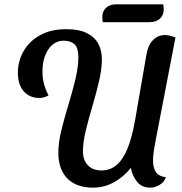

<svg xmlns="http://www.w3.org/2000/svg" viewBox="-20 -840 834 882"><path d="M407 22Q331 22 289.5 -20Q248 -62 248 -139Q248 -185 262 -242Q276 -299 294.5 -359.5Q313 -420 326.5 -476.5Q340 -533 340 -578Q340 -620 322.5 -636.5Q305 -653 273 -653Q229 -653 202 -613Q175 -573 175 -510Q175 -482 182 -455Q189 -428 203 -402Q193 -396 182 -393Q171 -390 159 -390Q130 -390 107.5 -404.5Q85 -419 73.5 -445Q62 -471 62 -506Q62 -543 75.5 -578.5Q89 -614 117 -643Q145 -672 186.5 -689Q228 -706 284 -706Q343 -706 379 -688Q415 -670 431.5 -639Q448 -608 448 -568Q448 -523 435 -467Q422 -411 404.5 -352.5Q387 -294 374 -240Q361 -186 361 -145Q361 -105 383.5 -81Q406 -57 446 -57Q486 -57 515.5 -82Q545 -107 565.5 -157Q586 -207 600 -285L653 -591Q660 -633 683 -656Q706 -679 738 -679Q749 -679 761 -676Q773 -673 786 -668L695 -195Q688 -159 685.5 -138.5Q683 -118 683 -103Q683 -66 697.5 -47.5Q712 -29 742 -26Q734 -3 713 9.5Q692 22 670 22Q632 22 610 -4.5Q588 -31 581 -69Q549 -28 504 -3Q459 22 407 22ZM452 -738Q451 -744 450.5 -750.5Q450 -757 450 -762Q450 -788 467 -804Q484 -820 512 -820H729Q731 -815 731.5 -808.5Q732 -802 732 -796Q732 -770 714.5 -754Q697 -738 664 -738Z"/></svg>

Font: Sansita Swashed Light
Style: Regular
Weight: 400
Version: Version 1.003